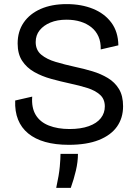

<svg xmlns="http://www.w3.org/2000/svg" viewBox="-20 -693 672 936"><path d="M315 13Q250 13 200.5 -1Q151 -15 117.5 -42.5Q84 -70 68 -110Q52 -150 54 -203L137 -222Q133 -168 154 -133Q175 -98 218 -81Q261 -64 319 -64Q374 -64 413 -78Q452 -92 471.5 -117Q491 -142 491 -174Q491 -210 467.5 -231Q444 -252 406 -264Q368 -276 321 -286Q275 -296 229.5 -308.5Q184 -321 147 -342Q110 -363 88 -396.5Q66 -430 66 -481Q66 -540 95.5 -583Q125 -626 178.5 -649.5Q232 -673 305 -673Q377 -673 433.5 -650Q490 -627 523 -582.5Q556 -538 557 -472L471 -452Q472 -488 460 -515Q448 -542 425.5 -560Q403 -578 372.5 -587.5Q342 -597 304 -597Q259 -597 225.5 -583Q192 -569 173 -545Q154 -521 154 -488Q154 -449 181 -426.5Q208 -404 252 -391Q296 -378 346 -367Q389 -358 430.5 -345.5Q472 -333 506 -312.5Q540 -292 560 -259Q580 -226 580 -175Q580 -118 550.5 -76Q521 -34 462 -10.5Q403 13 315 13ZM254 223Q268 159 271.5 119Q275 79 275 57H360Q360 96 350 138.5Q340 181 325 223Z"/></svg>

Font: Bricolage Grotesque 18pt
Style: Regular
Weight: 400
Version: Version 1.001;gftools[0.9.33.dev8+g029e19f]